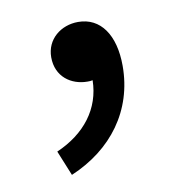

<svg xmlns="http://www.w3.org/2000/svg" viewBox="-49 -172 375 407"><g transform="rotate(-10 139.0 31.5)"><path d="M75 190C165 152 221 77 221 -19C221 -86 192 -127 144 -127C107 -127 75 -102 75 -63C75 -21 107 1 142 1C146 1 149 1 153 0C152 61 115 109 53 136Z"/></g></svg>

Font: Source Han Sans KR Regular
Style: Regular
Weight: 400
Designer: Ryoko NISHIZUKA (kana & ideographs); Paul D. Hunt (Latin, Greek & Cyrillic); Wenlong ZHANG (bopomofo); Sandoll Communica
Foundry: Adobe Systems Incorporated
Version: Version 1.004;PS 1.004;hotconv 1.0.82;makeotf.lib2.5.63406